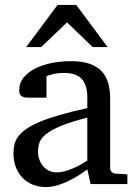

<svg xmlns="http://www.w3.org/2000/svg" viewBox="-20 -740 549 772"><path d="M331.1 -267.1Q263.7 -250 224.1 -233.4Q184.6 -216.8 164.3 -200Q144 -183.1 138.4 -165.8Q132.8 -148.4 132.8 -129.9Q132.8 -114.3 137.9 -99.4Q143.1 -84.5 152.6 -72.8Q162.1 -61 176 -54Q189.9 -46.9 208 -46.9Q228 -46.9 249.8 -54.2Q271.5 -61.5 289.6 -70.3Q310.5 -80.6 331.1 -94.2ZM344.2 0 331.1 -59.1Q304.7 -39.1 276.9 -23.4Q264.6 -16.6 251 -10.3Q237.3 -3.9 222.9 1.2Q208.5 6.3 193.6 9.3Q178.7 12.2 164.1 12.2Q136.7 12.2 113 2.9Q89.4 -6.3 71.8 -23.9Q54.2 -41.5 44.2 -66.4Q34.2 -91.3 34.2 -123Q34.2 -141.6 37.8 -158.2Q41.5 -174.8 52.7 -190.4Q64 -206.1 84.2 -220.5Q104.5 -234.9 137.5 -249Q170.4 -263.2 218 -277.1Q265.6 -291 331.1 -305.2V-348.1Q331.1 -398.4 308.6 -422.6Q286.1 -446.8 237.8 -446.8Q211.4 -446.8 192.9 -441.9Q174.3 -437 167 -434.1V-347.2H94.2Q87.4 -347.2 80.8 -348.1Q74.2 -349.1 68.8 -352.3Q63.5 -355.5 60.3 -361.1Q57.1 -366.7 57.1 -376Q57.1 -406.7 75.7 -429Q94.2 -451.2 124 -465.8Q153.8 -480.5 190.9 -487.3Q228 -494.1 265.1 -494.1Q311.5 -494.1 342 -482.9Q372.6 -471.7 390.4 -451.7Q408.2 -431.6 415.5 -404.3Q422.9 -377 422.9 -344.2V-64Q422.9 -54.7 429 -48.8Q435.1 -43 443.8 -42L492.2 -39.1V0ZM352.5 -550.8 249.5 -649.9 145.5 -550.8H85.4L211.4 -720.2H286.6L412.6 -550.8Z"/></svg>

Font: Charis SIL Eur
Style: Regular
Weight: 400
Foundry: SIL International
Version: Version 5.000